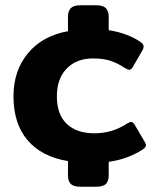

<svg xmlns="http://www.w3.org/2000/svg" viewBox="-20 -603 603 726"><path d="M237 60V6Q138 -10 84.5 -72.5Q31 -135 31 -239Q31 -336 86 -402Q141 -468 237 -485V-539Q237 -561 247.5 -572Q258 -583 283 -583H345Q370 -583 380.5 -572Q391 -561 391 -539V-489Q465 -477 513 -443Q523 -436 523 -427Q523 -419 517 -410L483 -351Q476 -339 469 -339Q464 -339 452 -346Q425 -364 398 -373Q371 -382 331 -382Q269 -382 232 -343.5Q195 -305 195 -239Q195 -170 232.5 -134.5Q270 -99 337 -99Q404 -99 459 -135Q471 -142 476 -142Q483 -142 490 -130L527 -67Q532 -59 532 -54Q532 -46 520 -38Q463 -1 391 9V60Q391 82 380.5 92.5Q370 103 345 103H283Q258 103 247.5 92.5Q237 82 237 60Z"/></svg>

Font: Mitr Medium
Style: Regular
Weight: 500
Designer: Thanarat Vachiruckul
Foundry: Cadson Demak
Version: Version 1.003